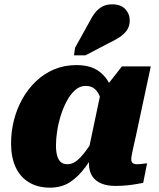

<svg xmlns="http://www.w3.org/2000/svg" viewBox="-20 -852 734 885"><path d="M514 -329 459 -336Q453 -372 443.5 -399Q434 -426 418 -441Q402 -456 375 -456Q348 -456 326.5 -437Q305 -418 288.5 -387.5Q272 -357 260.5 -320.5Q249 -284 243.5 -248Q238 -212 238 -183Q238 -152 244 -132.5Q250 -113 261.5 -104Q273 -95 291 -95Q313 -95 333 -110.5Q353 -126 376 -157Q399 -188 429 -235L446 -198Q409 -130 375 -83.5Q341 -37 302 -12Q263 13 210 13Q154 13 113.5 -11.5Q73 -36 52 -81.5Q31 -127 31 -191Q31 -245 44 -297Q57 -349 82.5 -395Q108 -441 145 -476.5Q182 -512 229 -532Q276 -552 332 -552Q397 -552 436 -523.5Q475 -495 493.5 -445.5Q512 -396 514 -329ZM675 -546 607 -228Q600 -196 595 -174.5Q590 -153 587.5 -139Q585 -125 585 -118Q585 -105 592 -100Q599 -95 612 -95Q626 -95 638 -97Q650 -99 658 -99L640 -9Q623 -6 602.5 -2.5Q582 1 559 3Q536 5 511 5Q474 5 446.5 -6.5Q419 -18 404.5 -41Q390 -64 390 -99Q390 -106 390.5 -116Q391 -126 392 -141L382 -130L444 -424L455 -435L542 -546ZM391 -749Q404 -775 418.5 -793.5Q433 -812 452 -822Q471 -832 497 -832Q537 -832 557.5 -810Q578 -788 578 -758Q578 -732 565.5 -713.5Q553 -695 531 -680.5Q509 -666 479 -652L374 -597H321L326 -632Z"/></svg>

Font: Roboto Serif 20pt ExtraBold
Style: Italic
Weight: 800
Italic angle: -10°
Version: Version 1.007